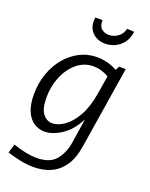

<svg xmlns="http://www.w3.org/2000/svg" viewBox="-180 -859 932 1191"><g transform="rotate(20 285.5 -263.5)"><path d="M194 239Q152 239 107 230Q62 221 18 207L35 148Q124 179 192 179Q277 179 316.5 133Q356 87 368 15L393 -148Q352 -68 293 -29.5Q234 9 182 9Q144 9 112 -11.5Q80 -32 61 -75.5Q42 -119 42 -187Q42 -259 64 -322.5Q86 -386 125.5 -434Q165 -482 218 -509.5Q271 -537 334 -537Q365 -537 398.5 -529Q432 -521 467 -502L480 -528H524L438 13Q425 96 390.5 145.5Q356 195 305.5 217Q255 239 194 239ZM210 -56Q247 -56 288.5 -85Q330 -114 364 -173.5Q398 -233 413 -324L433 -447Q382 -476 332 -476Q271 -476 223.5 -437Q176 -398 149 -334Q122 -270 122 -195Q122 -122 147 -89Q172 -56 210 -56ZM349 -632Q315 -632 287.5 -647Q260 -662 245.5 -691.5Q231 -721 237 -764H285Q283 -726 303 -708.5Q323 -691 352 -691Q384 -691 411 -710.5Q438 -730 447 -766L494 -763Q488 -718 465.5 -689Q443 -660 412 -646Q381 -632 349 -632Z"/></g></svg>

Font: Bitter
Style: Italic
Weight: 400
Italic angle: -9°
Designer: Sol Matas, and Bitter project Authors
Foundry: Sol Matas
Version: Version 2.001